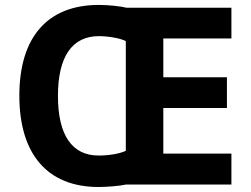

<svg xmlns="http://www.w3.org/2000/svg" viewBox="-20 -745 1013 775"><path d="M914.1 -125H639.2V-309.1H896V-433.1H639.2V-589.8H914.1V-713.9H490.2C467.3 -719.7 418.5 -725.1 378.9 -725.1C171.9 -725.1 58.1 -595.2 58.1 -358.9C58.1 -124 170.4 9.8 377.9 9.8C407.2 9.8 462.9 5.9 487.8 0H914.1ZM378.9 -599.1C414.6 -599.1 464.8 -591.3 487.8 -579.1V-136.2C462.9 -124.5 420.4 -117.2 377.9 -117.2C271 -117.2 213.9 -199.2 213.9 -357.9C213.9 -516.1 271 -599.1 378.9 -599.1Z"/></svg>

Font: Open Sans bold
Style: Bold
Weight: 700
Foundry: Ascender Corporation
Version: Version 1.100;PS 001.100;hotconv 1.0.88;makeotf.lib2.5.64775